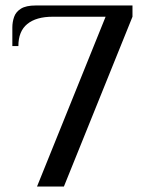

<svg xmlns="http://www.w3.org/2000/svg" viewBox="-20 -680 514 700"><path d="M115 0 365 -619H172Q112 -619 79.5 -592.5Q47 -566 47 -512H25V-580Q25 -600 31.5 -618.5Q38 -637 56.5 -648.5Q75 -660 110 -660H463V-619L213 0Z"/></svg>

Font: El Messiri Medium
Style: Regular
Weight: 500
Designer: Mohamed Gaber
Foundry: Kief Type Foundry
Version: Version 2.020; ttfautohint (v1.8.3)